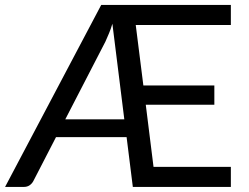

<svg xmlns="http://www.w3.org/2000/svg" viewBox="-32 -736 981 756"><path d="M366.5 -716.5H877V-637.5H502.5L532.5 -399.5H812V-323.5H542L572.5 -79H877V0H491L466.5 -196H188.5L99 -22.5Q93.5 -12.5 84.2 -6.2Q75 0 62 0H-12ZM225 -266H457.5L410.5 -642.5Q404.5 -622 397.2 -604.8Q390 -587.5 383 -572Z"/></svg>

Font: LatoHex
Style: Regular
Weight: 400
Designer: Lukasz Dziedzic
Foundry: tyPoland Lukasz Dziedzic
Version: Version 1.104; Western+Polish opensource